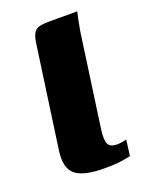

<svg xmlns="http://www.w3.org/2000/svg" viewBox="-104 -562 481 623"><g transform="rotate(-20 136.0 -250.5)"><path d="M147 4Q77 4 49 -19.5Q21 -43 30 -103L79 -451Q82 -473 88 -485Q94 -497 106.5 -501Q119 -505 142 -505H240Q239 -502 235 -483Q231 -464 227 -441L182 -120Q177 -84 183.5 -69.5Q190 -55 215 -55Q224 -55 234.5 -57Q245 -59 247 -60L240 -5Q233 -4 213 0Q193 4 147 4Z"/></g></svg>

Font: Genos
Style: Bold Italic
Weight: 700
Italic angle: -8°
Version: Version 1.010